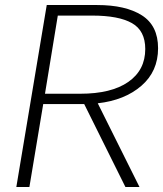

<svg xmlns="http://www.w3.org/2000/svg" viewBox="-20 -744 649 764"><path d="M166 -724H366Q480 -724 544.5 -683Q609 -642 609 -552Q609 -460 542.5 -402.5Q476 -345 369 -333L535 0H479L315 -330H152L97 0H45ZM558 -549Q558 -622 505 -652Q452 -682 347 -682H210L159 -371H299Q423 -371 490.5 -418Q558 -465 558 -549Z"/></svg>

Font: Nebula Sans Light
Style: Regular
Weight: 300
Italic angle: -9°
Designer: Paul D. Hunt for Adobe (as Source Sans)
Foundry: Nebula Entertainment & Broadcasting LLC
Version: Version 1.010